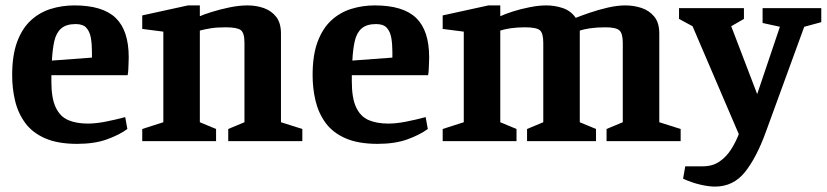

<svg xmlns="http://www.w3.org/2000/svg" viewBox="-20 -522 3057 710"><path d="M265 10Q194 10 147 -10.5Q100 -31 73.5 -67Q47 -103 36 -148.5Q25 -194 25 -244Q25 -318 43.5 -367.5Q62 -417 94 -446.5Q126 -476 167.5 -489Q209 -502 255 -502Q360 -502 408 -455.5Q456 -409 456 -310Q456 -304 455.5 -291.5Q455 -279 454.5 -266Q454 -253 452 -244H170V-220Q170 -159 186 -125Q202 -91 232 -78Q262 -65 305 -65Q334 -65 370 -72Q406 -79 443 -89L451 -45Q421 -23 375 -6.5Q329 10 265 10ZM172 -298 320 -309V-330Q320 -359 316 -382Q312 -405 299.5 -419Q287 -433 260 -433Q225 -433 206.5 -417Q188 -401 181 -370.5Q174 -340 172 -298Z M506 0V-45L584 -70V-405L506 -415V-465L675 -502H719V-462Q732 -468 762 -477.5Q792 -487 828 -494.5Q864 -502 895 -502Q928 -502 956 -492Q984 -482 1001.5 -459.5Q1019 -437 1019 -398V-70L1098 -45V0H824V-45L884 -70V-364Q884 -401 870 -411Q856 -421 815 -421Q782 -421 760 -417.5Q738 -414 719 -409V-70L779 -45V0Z M1376 10Q1305 10 1258 -10.5Q1211 -31 1184.5 -67Q1158 -103 1147 -148.5Q1136 -194 1136 -244Q1136 -318 1154.5 -367.5Q1173 -417 1205 -446.5Q1237 -476 1278.5 -489Q1320 -502 1366 -502Q1471 -502 1519 -455.5Q1567 -409 1567 -310Q1567 -304 1566.5 -291.5Q1566 -279 1565.5 -266Q1565 -253 1563 -244H1281V-220Q1281 -159 1297 -125Q1313 -91 1343 -78Q1373 -65 1416 -65Q1445 -65 1481 -72Q1517 -79 1554 -89L1562 -45Q1532 -23 1486 -6.5Q1440 10 1376 10ZM1283 -298 1431 -309V-330Q1431 -359 1427 -382Q1423 -405 1410.5 -419Q1398 -433 1371 -433Q1336 -433 1317.5 -417Q1299 -401 1292 -370.5Q1285 -340 1283 -298Z M1617 0V-45L1695 -70V-405L1617 -415V-465L1786 -502H1830V-462Q1847 -470 1876.5 -479.5Q1906 -489 1939.5 -495.5Q1973 -502 2000 -502Q2032 -502 2061.5 -492Q2091 -482 2109 -456Q2129 -464 2161 -475Q2193 -486 2228 -494Q2263 -502 2292 -502Q2324 -502 2352.5 -492.5Q2381 -483 2399.5 -460.5Q2418 -438 2418 -398V-70L2497 -45V0H2223V-45L2283 -70V-364Q2283 -399 2270 -410Q2257 -421 2219 -421Q2187 -421 2163 -417.5Q2139 -414 2124 -409Q2124 -405 2124 -401Q2124 -397 2124 -392V-70L2184 -45V0H1929V-45L1989 -70V-364Q1989 -399 1976.5 -410Q1964 -421 1921 -421Q1892 -421 1868.5 -417.5Q1845 -414 1830 -409V-70L1890 -45V0Z M2624 168Q2601 168 2570.5 161Q2540 154 2506 139L2514 93H2579Q2615 93 2640.5 75.5Q2666 58 2683.5 30.5Q2701 3 2712 -26L2541 -425L2491 -452V-492H2731V-452L2684 -425L2780 -174L2864 -423L2800 -437V-492H3017V-440L2954 -423L2812 -34Q2778 60 2735 114Q2692 168 2624 168Z"/></svg>

Font: Manuale
Style: Bold
Weight: 700
Version: Version 1.002